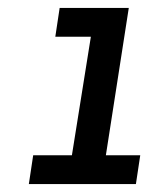

<svg xmlns="http://www.w3.org/2000/svg" viewBox="-20 -720 416 486"><path d="M53 -254 64 -327H162L210 -627H120L131 -700H306L248 -327H335L324 -254Z"/></svg>

Font: MuseoModerno Thin Medium
Style: Italic
Weight: 500
Italic angle: -9°
Version: Version 1.003